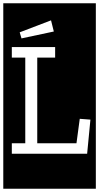

<svg xmlns="http://www.w3.org/2000/svg" viewBox="-32 -937 604 1170"><path d="M296 -745 279 -813 88 -740 99 -703ZM499 0 519 -208 454 -213 434 -64H195V-586H304V-650H40V-586H122V-64H40V0ZM-12 -917H552V213H-12Z"/></svg>

Font: Zilla Slab Regular Highlight
Style: Regular
Weight: 410
Designer: Typotheque Type Foundry
Foundry: Typotheque type foundry
Version: Version 1.0; 2017